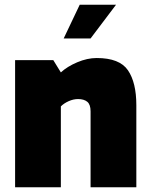

<svg xmlns="http://www.w3.org/2000/svg" viewBox="-20 -794 640 814"><path d="M44 -539H206L238 -487Q265 -512 307.5 -530Q350 -548 390 -548Q487 -548 522.5 -496Q558 -444 558 -348V0H364V-322Q364 -351 350 -362.5Q336 -374 311 -374Q291 -374 271 -365Q251 -356 238 -343V0H44ZM318 -774H472L364 -631H250Z"/></svg>

Font: Exo Black
Style: Regular
Weight: 900
Designer: Natanael Gama
Foundry: Natanael Gama
Version: Version 1.500; ttfautohint (v1.6)